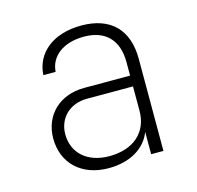

<svg xmlns="http://www.w3.org/2000/svg" viewBox="-88 -652 776 755"><g transform="rotate(-15 300.0 -275.0)"><path d="M266 10C352 10 417 -29 440 -91V0H490V-375C490 -494 424 -560 305 -560C191 -560 116 -500 111 -410H161C165 -473 220 -515 304 -515C391 -515 440 -465 440 -375V-320H253C152 -320 84 -253 84 -159C84 -60 153 10 266 10ZM280 -35C190 -35 134 -87 134 -163C134 -228 182 -276 252 -276H440V-177C440 -89 378 -35 280 -35Z"/></g></svg>

Font: JetBrains Mono Thin
Style: Regular
Weight: 100
Monospace: yes
Designer: Philipp Nurullin, Konstantin Bulenkov
Foundry: JetBrains
Version: Version 2.305